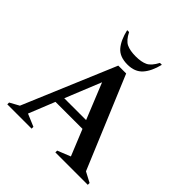

<svg xmlns="http://www.w3.org/2000/svg" viewBox="-221 -1034 1206 1206"><g transform="rotate(45 382.0 -431.0)"><path d="M25 0V-16L87 -50L346 -665H416L672 -52L740 -16V0H452V-16L539 -51L468 -225H228L158 -51L241 -16V0ZM251 -280H445L348 -519ZM382 -710Q313 -710 279 -749.5Q245 -789 228 -862H245Q270 -812 301 -797.5Q332 -783 382 -783Q432 -783 462.5 -797.5Q493 -812 519 -862H536Q518 -789 482.5 -749.5Q447 -710 382 -710Z"/></g></svg>

Font: Spectral SC SemiBold
Style: Regular
Weight: 600
Designer: Jean-Baptiste Levee
Foundry: Production Type
Version: Version 2.001